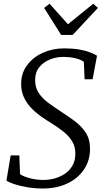

<svg xmlns="http://www.w3.org/2000/svg" viewBox="-20 -1014 563 1044"><path d="M214 11Q169 11 128 4Q87 -3 57 -13Q27 -23 15 -32L38 -169H85L89 -67Q110 -53 145.2 -44.2Q180.5 -35.5 217 -35.5Q246.5 -35.5 276 -43.5Q305.5 -51.5 330.8 -67.8Q356 -84 372 -110Q388 -136 389.5 -171Q391.5 -213 373.5 -243.5Q355.5 -274 326.2 -297.2Q297 -320.5 264 -341Q235.5 -358.5 206 -379Q176.5 -399.5 151.5 -425Q126.5 -450.5 111 -482.8Q95.5 -515 95 -556Q94.5 -615 126.8 -658.8Q159 -702.5 212.5 -726.8Q266 -751 329 -751Q375.5 -751 410.8 -744.8Q446 -738.5 470 -729.2Q494 -720 507.5 -711L483.5 -583H440L436 -678Q420.5 -689.5 391.2 -697Q362 -704.5 322 -704.5Q286.5 -704.5 252 -690.8Q217.5 -677 194.5 -649.8Q171.5 -622.5 171 -581Q170.5 -537.5 191.5 -507Q212.5 -476.5 244.8 -453.2Q277 -430 310.5 -408Q347.5 -384 384 -357.2Q420.5 -330.5 444.8 -294.8Q469 -259 469.5 -208Q470 -141 436.2 -91.8Q402.5 -42.5 344.8 -15.8Q287 11 214 11ZM312.5 -824 220 -971 249.5 -993.5Q274.5 -966 299.5 -938Q324.5 -910 349.5 -882Q383.5 -910 418 -937.8Q452.5 -965.5 487 -993.5L512.5 -971L375 -824Z"/></svg>

Font: Merriweather 20pt Light
Style: Italic
Weight: 300
Italic angle: -7.8°
Version: Version 2.101